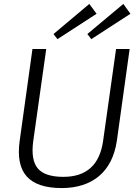

<svg xmlns="http://www.w3.org/2000/svg" viewBox="-20 -949 704 976"><path d="M294 7Q169 7 116 -52Q63 -111 80 -233L145 -700H215L149 -232Q136 -136 172 -93Q208 -50 302 -50Q478 -50 504 -232L570 -700H639L574 -233Q565 -174 542.5 -129.5Q520 -85 484 -54.5Q448 -24 400 -8.5Q352 7 294 7ZM471 -879 272 -750 252 -776 434 -929ZM643 -879 444 -750 424 -776 607 -929Z"/></svg>

Font: Pathway Extreme 28pt Light
Style: Italic
Weight: 300
Italic angle: -8°
Designer: Eduardo Rodriguez Tunni
Foundry: Eduardo Rodriguez Tunni
Version: Version 1.001;gftools[0.9.26]